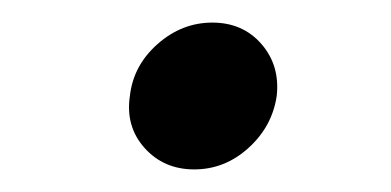

<svg xmlns="http://www.w3.org/2000/svg" viewBox="-20 -389 346 170"><path d="M152 -239Q125 -239 108 -258Q91 -277 95 -304Q98 -331 119.5 -350Q141 -369 168 -369Q195 -369 211.5 -350Q228 -331 225 -304Q221 -277 200 -258Q179 -239 152 -239Z"/></svg>

Font: Inclusive Sans
Style: Italic
Weight: 400
Italic angle: -7°
Designer: Olivia King
Foundry: Olivia King
Version: Version 2.004